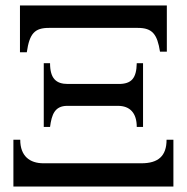

<svg xmlns="http://www.w3.org/2000/svg" viewBox="-20 -682 683 702"><path d="M614 0V-171H589C589 -112 559 -85 497 -85H139C89 -85 54 -111 54 -171H29V0ZM503 -218V-451H480C479 -396 461 -375 414 -375H228C185 -375 163 -395 163 -451H140V-218H163C169 -263 180 -295 226 -295H411C455 -295 480 -269 480 -218ZM590 -493V-662H53V-491H78C88 -560 107 -580 159 -580H484C537 -580 555 -557 565 -493Z"/></svg>

Font: XITS
Style: Regular
Weight: 400
Designer: MicroPress Inc., with final additions and corrections provided by Coen Hoffman, Elsevier (retired)
Version: Version 1.302